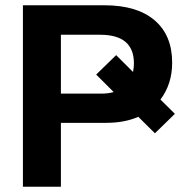

<svg xmlns="http://www.w3.org/2000/svg" viewBox="-20 -708 707 728"><path d="M504.4 -265.1Q452.6 -242.2 381.8 -242.2H210.9V0H66.9V-688H376Q499.5 -688 566.2 -631.1Q632.8 -574.2 632.8 -470.2Q632.8 -389.6 588.4 -330.6L643.1 -276.4L567.4 -202.6ZM487.8 -467.8Q487.8 -576.2 359.9 -576.2H210.9V-353H363.8Q389.6 -353 411.1 -358.9L344.7 -425.3L420.4 -499L484.4 -435.1Q487.8 -453.1 487.8 -467.8Z"/></svg>

Font: Arial
Style: Bold
Weight: 700
Designer: Steve Matteson
Foundry: Ascender Corporation
Version: Version 2.00.3